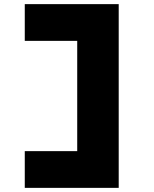

<svg xmlns="http://www.w3.org/2000/svg" viewBox="-20 -720 745 930"><path d="M100 190V12H360L354 20V-534L364 -522H100V-700H555V190Z"/></svg>

Font: Lexend Zetta ExtraBold
Style: Regular
Weight: 800
Designer: Bonnie Shaver-Troup, Thomas Jockin
Foundry: Lexend
Version: Version 1.007